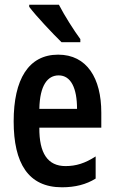

<svg xmlns="http://www.w3.org/2000/svg" viewBox="-20 -785 484 815"><path d="M230 -765H104V-756C133 -717 207 -639 241 -606H321V-619C295 -654 253 -720 230 -765ZM227 -553C101 -553 38 -448 38 -270C38 -92 100 10 243 10C299 10 346 -2 386 -27V-121C341 -92 303 -80 258 -80C183 -80 146 -134 147 -243H410V-307C410 -453 349 -553 227 -553ZM229 -465C281 -465 307 -411 307 -323H147C149 -423 182 -465 229 -465Z"/></svg>

Font: Noto Sans Hebrew ExtraCondensed SemiBold
Style: Regular
Weight: 600
Width: 2
Designer: Ben Nathan
Foundry: Google LLC
Version: Version 3.001